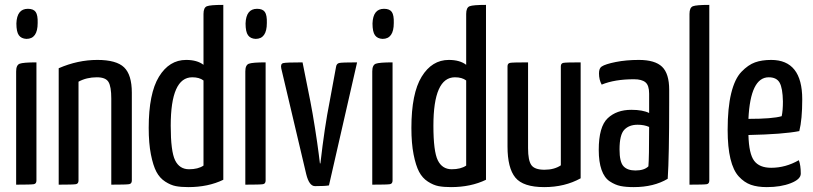

<svg xmlns="http://www.w3.org/2000/svg" viewBox="-20 -755 3326 785"><path d="M47 -659Q49 -719 94 -719Q117 -719 126 -706Q135 -693 134 -661Q134 -596 88 -596Q67 -597 57 -611Q47 -625 47 -659ZM129 -17Q129 -4 118.5 -2Q108 0 46 0V-463Q46 -489 60.5 -494.5Q75 -500 129 -500Z M220 -476Q298 -510 378 -510Q456 -510 487.5 -479.5Q519 -449 519 -376V-17Q519 -4 508 -2Q497 0 435 0V-352Q435 -401 423.5 -420Q412 -439 376 -439Q334 -439 301 -421V-17Q301 -4 290.5 -2Q280 0 220 0Z M812 -698Q812 -724 826 -729.5Q840 -735 893 -735V-20Q831 10 750 10Q720 10 699 6Q678 2 655.5 -12.5Q633 -27 619.5 -52.5Q606 -78 597 -123.5Q588 -169 588 -232Q588 -373 630 -441.5Q672 -510 741 -510Q786 -510 812 -490ZM812 -426Q795 -439 766 -439Q678 -439 678 -241Q678 -136 696 -99.5Q714 -63 753 -63Q790 -63 812 -78Z M984 -659Q986 -719 1031 -719Q1054 -719 1063 -706Q1072 -693 1071 -661Q1071 -596 1025 -596Q1004 -597 994 -611Q984 -625 984 -659ZM1066 -17Q1066 -4 1055.5 -2Q1045 0 983 0V-463Q983 -489 997.5 -494.5Q1012 -500 1066 -500Z M1130 -475Q1126 -494 1138 -497Q1150 -500 1217 -500L1249 -340Q1258 -294 1268 -230.5Q1278 -167 1283 -127L1288 -87H1290Q1307 -236 1328 -341L1354 -482Q1356 -495 1367 -497.5Q1378 -500 1440 -500L1325 3Q1310 6 1268 6Q1244 6 1232 -43Z M1503 -659Q1505 -719 1550 -719Q1573 -719 1582 -706Q1591 -693 1590 -661Q1590 -596 1544 -596Q1523 -597 1513 -611Q1503 -625 1503 -659ZM1585 -17Q1585 -4 1574.5 -2Q1564 0 1502 0V-463Q1502 -489 1516.5 -494.5Q1531 -500 1585 -500Z M1886 -698Q1886 -724 1900 -729.5Q1914 -735 1967 -735V-20Q1905 10 1824 10Q1794 10 1773 6Q1752 2 1729.5 -12.5Q1707 -27 1693.5 -52.5Q1680 -78 1671 -123.5Q1662 -169 1662 -232Q1662 -373 1704 -441.5Q1746 -510 1815 -510Q1860 -510 1886 -490ZM1886 -426Q1869 -439 1840 -439Q1752 -439 1752 -241Q1752 -136 1770 -99.5Q1788 -63 1827 -63Q1864 -63 1886 -78Z M2354 -26Q2289 10 2205 10Q2119 10 2087 -29Q2055 -68 2055 -156V-484Q2055 -496 2065.5 -498Q2076 -500 2139 -500V-149Q2139 -99 2152.5 -80Q2166 -61 2206 -61Q2246 -61 2273 -79V-484Q2273 -496 2283.5 -498Q2294 -500 2354 -500Z M2429 -455Q2429 -476 2440 -483Q2455 -493 2497.5 -501.5Q2540 -510 2592 -510Q2658 -510 2687 -482Q2716 -454 2716 -388V-335Q2716 -115 2710 -24Q2653 10 2571 10Q2539 10 2517 5.5Q2495 1 2473 -13.5Q2451 -28 2439.5 -60.5Q2428 -93 2428 -142Q2428 -237 2464.5 -271.5Q2501 -306 2561 -306Q2608 -306 2634 -293V-372Q2634 -406 2619 -418.5Q2604 -431 2572 -431Q2493 -431 2440 -409Q2429 -429 2429 -455ZM2634 -236Q2614 -245 2587 -245Q2552 -245 2532.5 -224.5Q2513 -204 2513 -144Q2513 -93 2529 -75.5Q2545 -58 2578 -58Q2614 -58 2631 -75Q2634 -108 2634 -236Z M2880 -17Q2880 -4 2870 -2Q2860 0 2799 0V-698Q2799 -724 2813 -729.5Q2827 -735 2880 -735Z M3133 -69Q3192 -69 3246 -100Q3254 -80 3254 -45Q3254 -22 3213 -6Q3172 10 3115 10Q3077 10 3050 0.5Q3023 -9 3000.5 -33.5Q2978 -58 2966.5 -105.5Q2955 -153 2955 -224Q2955 -314 2969.5 -373.5Q2984 -433 3011.5 -461.5Q3039 -490 3067 -500Q3095 -510 3133 -510Q3260 -510 3260 -349Q3260 -267 3248 -219Q3182 -206 3040 -203Q3042 -126 3063.5 -97.5Q3085 -69 3133 -69ZM3123 -439Q3048 -439 3040 -269Q3139 -269 3176 -280Q3181 -303 3181 -340Q3180 -395 3167.5 -417Q3155 -439 3123 -439Z"/></svg>

Font: Yanone Kaffeesatz
Style: Regular
Weight: 400
Designer: Yanone (Cyrillic: Daniel Pouzeot)
Foundry: Yanone
Version: Version 1.003;PS 001.003;hotconv 1.0.88;makeotf.lib2.5.64775